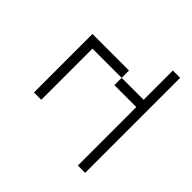

<svg xmlns="http://www.w3.org/2000/svg" viewBox="-81 -925 1161 1161"><g transform="rotate(-45 500.0 -344.0)"><path d="M937.5 -62.5V-125H687.5V-312.5H625V-125H125V-62.5ZM687.5 -312.5H750V-625H250V-562.5H687.5Q687.5 -562.5 687.5 -312.5Z"/></g></svg>

Font: CalcUnifontExMono
Style: Regular
Weight: 500
Version: Version 15.0.06